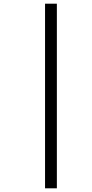

<svg xmlns="http://www.w3.org/2000/svg" viewBox="-20 -780 501 1040"><path d="M224 -760H288V240H224Z"/></svg>

Font: Noto Serif CondExtraBold
Style: Italic
Weight: 800
Width: 3
Italic angle: -12°
Designer: Monotype Design Team
Foundry: Monotype Imaging Inc.
Version: Version 1.001